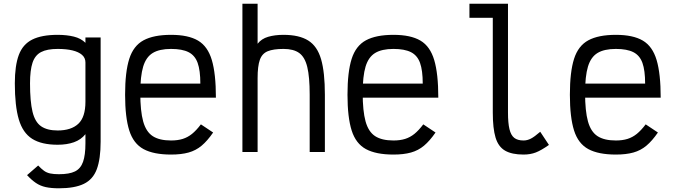

<svg xmlns="http://www.w3.org/2000/svg" viewBox="-20 -820 3640 1036"><path d="M298 196Q256 196 226.5 189.5Q197 183 173.5 167Q150 151 126 125L186 73Q203 91 217.5 101.5Q232 112 251 116Q270 120 298 120Q354 120 384.5 105Q415 90 428 53.5Q441 17 441 -47V-96Q417 -66 379 -52.5Q341 -39 291 -39Q204 -39 153.5 -71Q103 -103 81.5 -175.5Q60 -248 60 -370Q60 -466 81.5 -523.5Q103 -581 154 -606.5Q205 -632 291 -632Q340 -632 378.5 -622.5Q417 -613 441 -589V-618H523V-56Q523 37 502.5 92.5Q482 148 432.5 172Q383 196 298 196ZM291 -116Q364 -116 402.5 -152Q441 -188 441 -271V-483Q441 -508 422.5 -524Q404 -540 371 -548Q338 -556 291 -556Q234 -556 201.5 -539Q169 -522 155.5 -481.5Q142 -441 142 -370Q142 -273 155.5 -217Q169 -161 202 -138.5Q235 -116 291 -116Z M903 14Q809 14 754.5 -15.5Q700 -45 677.5 -116Q655 -187 655 -309Q655 -432 677.5 -502.5Q700 -573 754.5 -602.5Q809 -632 903 -632Q996 -632 1048.5 -601Q1101 -570 1123 -496Q1145 -422 1145 -293H684V-369H1061Q1061 -440 1046.5 -480.5Q1032 -521 997.5 -538.5Q963 -556 903 -556Q840 -556 804 -534Q768 -512 752.5 -460.5Q737 -409 737 -318Q737 -221 752.5 -165Q768 -109 804 -85.5Q840 -62 903 -62Q939 -62 966 -70.5Q993 -79 1016 -97.5Q1039 -116 1064 -149L1130 -105Q1099 -60 1068 -34Q1037 -8 997.5 3Q958 14 903 14Z M1288 0V-800H1370V-584Q1391 -611 1427 -621.5Q1463 -632 1510 -632Q1594 -632 1643 -601.5Q1692 -571 1712.5 -500.5Q1733 -430 1733 -309V0H1651V-309Q1651 -405 1638 -458.5Q1625 -512 1594.5 -534Q1564 -556 1510 -556Q1455 -556 1424.5 -543.5Q1394 -531 1382 -497Q1370 -463 1370 -399V0Z M2103 14Q2009 14 1954.5 -15.5Q1900 -45 1877.5 -116Q1855 -187 1855 -309Q1855 -432 1877.5 -502.5Q1900 -573 1954.5 -602.5Q2009 -632 2103 -632Q2196 -632 2248.5 -601Q2301 -570 2323 -496Q2345 -422 2345 -293H1884V-369H2261Q2261 -440 2246.5 -480.5Q2232 -521 2197.5 -538.5Q2163 -556 2103 -556Q2040 -556 2004 -534Q1968 -512 1952.5 -460.5Q1937 -409 1937 -318Q1937 -221 1952.5 -165Q1968 -109 2004 -85.5Q2040 -62 2103 -62Q2139 -62 2166 -70.5Q2193 -79 2216 -97.5Q2239 -116 2264 -149L2330 -105Q2299 -60 2268 -34Q2237 -8 2197.5 3Q2158 14 2103 14Z M2805 14Q2742 14 2705.5 -7Q2669 -28 2654 -77.5Q2639 -127 2639 -213V-724H2513V-800H2721V-213Q2721 -156 2729 -123Q2737 -90 2755 -76Q2773 -62 2805 -62Q2825 -62 2844.5 -72Q2864 -82 2895 -109L2942 -38Q2901 -9 2871.5 2.5Q2842 14 2805 14Z M3303 14Q3209 14 3154.5 -15.5Q3100 -45 3077.5 -116Q3055 -187 3055 -309Q3055 -432 3077.5 -502.5Q3100 -573 3154.5 -602.5Q3209 -632 3303 -632Q3396 -632 3448.5 -601Q3501 -570 3523 -496Q3545 -422 3545 -293H3084V-369H3461Q3461 -440 3446.5 -480.5Q3432 -521 3397.5 -538.5Q3363 -556 3303 -556Q3240 -556 3204 -534Q3168 -512 3152.5 -460.5Q3137 -409 3137 -318Q3137 -221 3152.5 -165Q3168 -109 3204 -85.5Q3240 -62 3303 -62Q3339 -62 3366 -70.5Q3393 -79 3416 -97.5Q3439 -116 3464 -149L3530 -105Q3499 -60 3468 -34Q3437 -8 3397.5 3Q3358 14 3303 14Z"/></svg>

Font: Victor Mono Thin Medium
Style: Regular
Weight: 500
Monospace: yes
Version: Version 1.561;gftools[0.9.30]